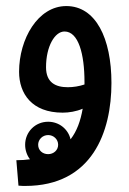

<svg xmlns="http://www.w3.org/2000/svg" viewBox="-20 -371 425 634"><path d="M63 243C285 243 348 64 348 -97C348 -245 296 -351 199 -351C105 -351 43 -242 43 -134C43 -62 85 1 187 1C208 1 232 -3 253 -12C246 28 234 62 213 89C205 55 175 31 139 31C96 31 63 65 63 107C63 125 69 142 79 155C65 157 50 158 34 158L41 242C51 243 58 243 63 243ZM132 -149C132 -218 161 -267 193 -267C239 -267 259 -193 259 -100C259 -97 259 -95 259 -92C241 -86 222 -83 204 -83C164 -83 132 -98 132 -149ZM139 138C120 138 106 125 106 107C106 90 120 75 139 75C157 75 172 89 172 107C172 125 157 138 139 138Z"/></svg>

Font: Noto Sans Arabic UI XCn Md
Style: Regular
Weight: 500
Width: 2
Designer: Monotype Design Team, Nadine Chahine and Nizar Qandah
Foundry: Monotype Imaging Inc.
Version: Version 2.010